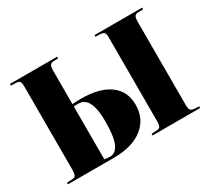

<svg xmlns="http://www.w3.org/2000/svg" viewBox="-140 -969 1324 1209"><g transform="rotate(-30 522.0 -365.0)"><path d="M41 0V-12L80 -14Q99 -15 105 -26.5Q111 -38 111 -70V-672Q111 -697 104.5 -706.5Q98 -716 76 -717L41 -718V-730H384V-718L350 -717Q332 -716 325 -704.5Q318 -693 318 -666V-423Q348 -426 382 -426Q516 -426 588.5 -372.5Q661 -319 661 -222Q661 -119 585 -59.5Q509 0 376 0ZM656 0V-12L695 -14Q713 -15 719.5 -26Q726 -37 726 -69V-672Q726 -698 719 -707Q712 -716 690 -717L656 -718V-730H1002V-718L964 -717Q946 -716 939.5 -704.5Q933 -693 933 -666V-65Q933 -35 940 -25.5Q947 -16 966 -14L1002 -12V0ZM318 -22Q336 -18 358 -18Q400 -18 421.5 -67Q443 -116 443 -224Q443 -295 431 -335Q419 -375 398.5 -391Q378 -407 354 -407Q343 -407 334.5 -407Q326 -407 318 -405Z"/></g></svg>

Font: Literata 72pt ExtraBold
Style: Regular
Weight: 800
Designer: Latin by Veronika Burian and Jose Scaglione. Greek by Irene Vlachou. Cyrillic by Vera Evstafieva.
Foundry: TypeTogether
Version: Version 3.002